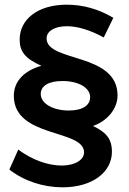

<svg xmlns="http://www.w3.org/2000/svg" viewBox="-20 -714 551 820"><path d="M423 -554 464 -638C400 -676 333 -694 265 -694C142 -694 64 -632 64 -545C64 -495 86 -464 157 -433C84 -413 39 -367 39 -305C39 -123 339 -164 339 -63C339 -32 301 -7 244 -7C184 -7 118 -31 58 -75L20 10C82 59 165 86 247 86C374 86 458 22 458 -66C458 -122 432 -150 377 -176C436 -196 482 -248 482 -306C482 -491 179 -447 179 -550C179 -581 213 -602 266 -602C310 -602 365 -586 423 -554ZM247 -368C314 -368 365 -340 365 -299C365 -265 334 -242 274 -242C207 -242 154 -271 154 -313C154 -347 187 -368 247 -368Z"/></svg>

Font: Montserrat_SPRD_medium Medium
Style: Regular
Weight: 400
Designer: Julieta Ulanovsky edited by Nelly Hempel
Foundry: Julieta Ulanovsky
Version: Version 4.000;PS 004.000;hotconv 1.0.88;makeotf.lib2.5.64775